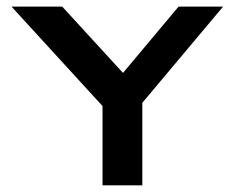

<svg xmlns="http://www.w3.org/2000/svg" viewBox="-20 -557 705 577"><path d="M407.7 0H288.1V-238.3L14.6 -537.1H167L349.6 -337.9L516.6 -537.1H650.4L407.7 -248Z"/></svg>

Font: Squarish Sans CT
Style: Regular
Weight: 400
Version: Version 0.9